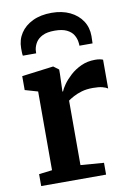

<svg xmlns="http://www.w3.org/2000/svg" viewBox="-92 -887 647 944"><g transform="rotate(-10 232.0 -415.0)"><path d="M35.5 0V-59.5L101.5 -67.5V-460.5L37.5 -479V-548.5L193 -568.5H196L222 -549V-527L219 -439.5H222Q226.5 -452 241 -472.8Q255.5 -493.5 279 -515Q302.5 -536.5 334 -551Q365.5 -565.5 404 -565.5Q418 -565.5 427.8 -563.5Q437.5 -561.5 443 -559V-415Q433.5 -422 415.8 -426.5Q398 -431 369 -431Q337 -431 312.8 -423.8Q288.5 -416.5 271.5 -407.2Q254.5 -398 243.5 -390V-68L359.5 -59V0ZM233 -830Q285.5 -830 324.8 -811Q364 -792 385.5 -759.2Q407 -726.5 407 -683.5Q407 -675.5 406.5 -664.5Q406 -653.5 406 -647H340.5Q340.5 -650.5 340.2 -655.5Q340 -660.5 339 -666Q336.5 -684.5 326 -701.8Q315.5 -719 293 -730Q270.5 -741 233 -741Q195 -741 172.5 -729.8Q150 -718.5 139.2 -701.5Q128.5 -684.5 125.5 -665.5Q125 -660.5 124.8 -655.5Q124.5 -650.5 124.5 -647H58Q56.5 -653.5 56.2 -664.5Q56 -675.5 56 -684.5Q56 -726.5 77.5 -759.2Q99 -792 138.8 -811Q178.5 -830 233 -830Z"/></g></svg>

Font: Merriweather Light 18pt
Style: Bold
Weight: 700
Version: Version 2.100